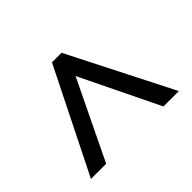

<svg xmlns="http://www.w3.org/2000/svg" viewBox="-103 -889 794 794"><g transform="rotate(-45 294.0 -491.5)"><path d="M37 -264H126L293 -610L461 -264H551L320 -719H264Z"/></g></svg>

Font: Noto Sans Malayalam Medium
Style: Regular
Weight: 500
Designer: Jelle Bosma - Monotype Design Team
Foundry: Monotype Imaging Inc.
Version: Version 2.104